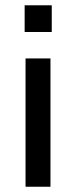

<svg xmlns="http://www.w3.org/2000/svg" viewBox="-20 -710 290 730"><path d="M73.7 -588.4V-689.9H176.8V-588.4ZM77.1 0V-487.8H171.9V0Z"/></svg>

Font: HK Grotesk Medium
Style: Regular
Weight: 500
Designer: Alfredo Marco Pradil and Stefan Peev
Foundry: Hanken Design Co.
Version: Version 1.045;PS 001.045;hotconv 1.0.88;makeotf.lib2.5.64775